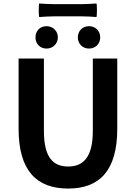

<svg xmlns="http://www.w3.org/2000/svg" viewBox="-20 -1081 788 1115"><path d="M519 -530V-320C519 -166 462 -114 376 -114C289 -114 235 -166 235 -320V-741H161H88V-333C88 -88 194 14 376 14C556 14 661 -88 661 -333V-741H519ZM297 -910C286 -922 269 -929 250 -929C212 -929 186 -901 186 -864C186 -827 212 -799 250 -799C269 -799 286 -806 297 -818C309 -829 316 -846 316 -864C316 -883 309 -899 297 -910ZM374 -1057H291C262 -1057 228 -1059 208 -1061C204 -1057 204 -986 208 -982C235 -984 262 -986 291 -986H374H457C486 -986 520 -984 540 -982C544 -986 544 -1057 540 -1061C513 -1059 486 -1057 457 -1057H374ZM544 -910C532 -922 516 -929 497 -929C459 -929 432 -901 432 -864C432 -827 459 -799 497 -799C516 -799 532 -806 544 -818C555 -829 562 -846 562 -864C562 -883 555 -899 544 -910Z"/></svg>

Font: GenSekiGothic2 TW B
Style: Regular
Weight: 700
Version: Version 2.100;PS 2.1;hotconv 16.6.51;makeotf.lib2.5.65220 DE